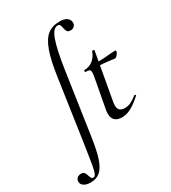

<svg xmlns="http://www.w3.org/2000/svg" viewBox="-332 -845 1104 1239"><g transform="rotate(-30 220.0 -225.5)"><path d="M-97 231Q-97 215 -86 204.5Q-75 194 -58 194Q-40 194 -33 203Q-26 212 -21 230Q-17 243 -12.5 249.5Q-8 256 1 256Q12 256 19.5 240.5Q27 225 34.5 183.5Q42 142 56 47L124 -418Q141 -539 165.5 -605.5Q190 -672 225.5 -699Q261 -726 316 -726Q351 -726 369 -712Q387 -698 387 -677Q387 -661 376.5 -650.5Q366 -640 351 -640Q331 -640 324.5 -649.5Q318 -659 314 -679Q311 -695 307 -702.5Q303 -710 291 -710Q257 -710 233.5 -645Q210 -580 189 -439L121 21Q107 118 88.5 172.5Q70 227 42 251Q14 275 -29 275Q-61 275 -79 262.5Q-97 250 -97 231ZM287 -54Q287 -70 289 -80L331 -306Q334 -326 334 -336Q334 -351 326.5 -355.5Q319 -360 297 -360Q294 -360 294 -366Q294 -374 297 -374Q335 -374 362 -396.5Q389 -419 401 -454Q401 -457 408 -457Q412 -457 415.5 -455.5Q419 -454 418 -453L356 -106Q353 -91 353 -79Q353 -54 365 -42.5Q377 -31 403 -31Q427 -31 449 -42Q471 -53 496 -73H497Q500 -73 503.5 -70Q507 -67 504 -65Q459 -24 424.5 -6Q390 12 358 12Q287 12 287 -54ZM385 -351 387 -376Q436 -376 496 -382L530 -384Q537 -384 537 -376Q537 -368 526 -354Q515 -340 505 -340Q500 -340 461.5 -345.5Q423 -351 385 -351Z"/></g></svg>

Font: Cormorant Infant Medium
Style: Italic
Weight: 500
Italic angle: -10°
Designer: Christian Thalmann (Catharsis Fonts)
Foundry: Catharsis Fonts
Version: Version 4.000